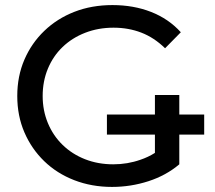

<svg xmlns="http://www.w3.org/2000/svg" viewBox="-20 -728 847 756"><path d="M401 -198V-277H590V-354H686V-277H784V-198H686V-81Q634 -37 564.5 -14.5Q495 8 421 8Q341 8 272.5 -18.5Q204 -45 154 -93.5Q104 -142 76 -207Q48 -272 48 -350Q48 -428 76 -493Q104 -558 154.5 -606.5Q205 -655 273 -681.5Q341 -708 423 -708Q506 -708 575 -681Q644 -654 692 -601L630 -538Q587 -580 536.5 -599.5Q486 -619 427 -619Q367 -619 315.5 -599Q264 -579 226.5 -543Q189 -507 168.5 -457.5Q148 -408 148 -350Q148 -293 168.5 -243.5Q189 -194 226.5 -157.5Q264 -121 315 -101Q366 -81 426 -81Q482 -81 533 -99Q563 -109 590 -126V-198Z"/></svg>

Font: Montserrat Z Med
Style: Regular
Weight: 500
Designer: Julieta Ulanovsky
Foundry: Julieta Ulanovsky
Version: Version 8.000